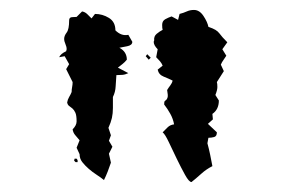

<svg xmlns="http://www.w3.org/2000/svg" viewBox="-20 -646 577 386"><path d="M338 -606 341 -618Q349 -620 355.5 -623Q362 -626 370 -626Q381 -626 389 -614Q397 -602 399 -592Q408 -589 413 -586Q418 -583 421 -579Q424 -575 427.5 -571Q431 -567 437 -561L427 -547L435 -534Q432 -529 429 -525Q426 -521 424 -516L430 -503L416 -481Q417 -478 417 -471Q417 -465 413 -455L420 -444Q420 -426 407 -417L408 -406L398 -397L416 -380Q416 -372 410.5 -370.5Q405 -369 399 -369L397 -358Q400 -347 402.5 -335Q405 -323 407 -312Q395 -306 385 -297Q375 -288 365 -280Q360 -280 352 -294.5Q344 -309 335.5 -326.5Q327 -344 319.5 -360Q312 -376 307 -380Q312 -385 317 -390Q322 -395 330 -396Q328 -407 322.5 -417Q317 -427 310 -436Q310 -442 311.5 -443Q313 -444 314.5 -445.5Q316 -447 317 -450.5Q318 -454 316 -465Q319 -470 322.5 -474.5Q326 -479 327 -484Q319 -488 309 -492Q299 -496 297 -506L307 -514Q305 -519 301.5 -523Q298 -527 294 -531L297 -547Q289 -555 289 -562L290 -565Q289 -573 295 -578Q301 -583 307 -586Q306 -589 306 -596Q306 -604 312.5 -607.5Q319 -611 325 -613ZM134 -612 145 -623Q151 -622 155.5 -617.5Q160 -613 164 -609L171 -618Q186 -618 199 -610Q212 -602 212 -585Q224 -573 238 -576L246 -562Q246 -555 235.5 -553Q225 -551 220 -550Q235 -542 235 -526Q231 -521 226.5 -517.5Q222 -514 217 -510L238 -499Q232 -496 226 -495.5Q220 -495 214 -495Q213 -484 212.5 -472.5Q212 -461 207 -451V-429Q207 -418 205 -409Q203 -400 198 -389L203 -374L199 -363L206 -351L199 -337L203 -319Q200 -310 196.5 -301Q193 -292 189 -284Q183 -289 174.5 -294.5Q166 -300 158.5 -306.5Q151 -313 145.5 -320Q140 -327 140 -336L134 -349L140 -364Q136 -369 131.5 -374Q127 -379 126 -386Q134 -394 134 -402Q134 -414 131.5 -419.5Q129 -425 125.5 -428Q122 -431 119 -433Q116 -435 115 -440Q116 -446 119 -451Q122 -456 124 -461Q124 -466 125 -471Q126 -476 126 -481L113 -507L119 -517L110 -533L99 -531Q102 -538 113 -543L114 -547Q114 -552 111.5 -557.5Q109 -563 109 -568Q109 -574 114 -580.5Q119 -587 119 -605Q119 -611 124.5 -611.5Q130 -612 134 -612ZM273 -533 276 -537 283 -530 279 -526ZM130 -327H134L136 -324V-320H132L129 -323Z"/></svg>

Font: ErikasBuero
Style: Regular
Weight: 400
Designer: Peter Wiegel
Foundry: Peter Wiegel
Version: Version 1.006